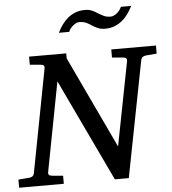

<svg xmlns="http://www.w3.org/2000/svg" viewBox="-73 -939 887 993"><g transform="rotate(-5 370.5 -443.0)"><path d="M698.2 -624Q688.5 -623 681.9 -618.4Q675.3 -613.8 672.9 -604L555.2 0H482.9L231 -530.8L142.1 -65.9Q140.6 -58.6 144.5 -53.2Q148.4 -47.9 162.1 -46.9L217.8 -42V0H-14.2V-42L43 -46.9Q63.5 -48.3 67.9 -65.9L170.9 -604Q172.4 -612.3 168.5 -617.7Q164.6 -623 151.9 -624L96.2 -628.9V-670.9H289.1V-645L514.2 -168L599.1 -604Q600.6 -612.3 596.7 -617.7Q592.8 -623 580.1 -624L522.9 -628.9V-670.9H754.9V-628.9ZM645 -886.2Q634.3 -864.3 620.4 -845Q606.4 -825.7 588.6 -811.3Q570.8 -796.9 548.8 -788.6Q526.9 -780.3 500 -780.3Q479.5 -780.3 464.4 -786.9Q449.2 -793.5 433.6 -803.2Q427.2 -807.6 420.9 -811.5Q414.6 -815.4 407 -818.8Q399.4 -822.3 390.4 -824.2Q381.3 -826.2 369.6 -826.2Q363.3 -826.2 355.2 -822.8Q347.2 -819.3 339.4 -813.2Q331.5 -807.1 324.7 -798.8Q317.9 -790.5 314 -780.3H260.7Q271 -802.2 284.9 -821.5Q298.8 -840.8 316.4 -855.2Q334 -869.6 356 -877.9Q377.9 -886.2 404.8 -886.2Q425.3 -886.2 440.7 -879.6Q456.1 -873 471.7 -862.3Q484.4 -855 498.5 -847.7Q512.7 -840.3 535.6 -840.3Q542.5 -840.3 550.5 -843.8Q558.6 -847.2 566.4 -853.3Q574.2 -859.4 580.8 -867.7Q587.4 -876 591.8 -886.2Z"/></g></svg>

Font: Charis SIL
Style: Italic
Weight: 400
Italic angle: -11°
Foundry: SIL International
Version: Version 4.112